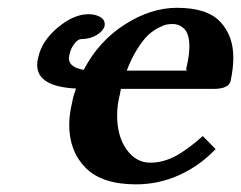

<svg xmlns="http://www.w3.org/2000/svg" viewBox="-20 -465 624 497"><path d="M308.1 -282.2H340.8H465.8Q460 -282.2 462.9 -291Q470.2 -322.3 470.2 -344.2Q470.2 -376 457.8 -389.4Q445.3 -402.8 426.8 -402.8Q419.4 -402.8 412.1 -401.6Q404.8 -400.4 390.6 -393.3Q376.5 -386.2 363.8 -374.5Q351.1 -362.8 335.7 -338.6Q320.3 -314.5 308.1 -282.2ZM504.9 -112.8 538.1 -79.1Q498 -36.6 444.8 -12.2Q391.6 12.2 332 12.2Q244.1 12.2 201.7 -30.5Q159.2 -73.2 159.2 -142.1Q159.2 -168.9 167 -201.2Q169.4 -215.8 176.8 -235.8Q76.2 -240.7 76.2 -296.9Q76.2 -306.6 79.1 -316.9Q88.4 -359.4 129.6 -393.8Q170.9 -428.2 209 -428.2Q226.6 -428.2 238.8 -421.4Q251 -414.6 251 -402.8V-398.9Q248 -385.3 230.5 -374.5Q212.9 -363.8 189.9 -363.8Q182.1 -363.8 172.9 -352.3Q163.6 -340.8 160.2 -325.2Q158.2 -316.4 158.2 -314.9Q158.2 -290.5 196.8 -284.2Q235.4 -358.4 303 -401.6Q370.6 -444.8 438 -444.8Q516.1 -444.8 550 -408.7Q584 -372.6 584 -315.9Q584 -289.1 577.1 -255.9Q572.8 -234.9 532.2 -234.9H293Q290.5 -222.7 290 -219.2Q283.2 -193.8 283.2 -166Q283.2 -112.3 307.6 -78.1Q332 -43.9 369.1 -43.9Q401.4 -43.9 432.9 -60.3Q464.4 -76.7 504.9 -112.8Z"/></svg>

Font: Linux Libertine
Style: Bold Italic
Weight: 700
Italic angle: -11.5°
Designer: Philipp H. Poll
Foundry: Philipp H. Poll
Version: Version 4.0.5